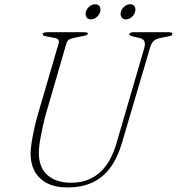

<svg xmlns="http://www.w3.org/2000/svg" viewBox="-20 -848 812 882"><path d="M516 -193 642.5 -626.5Q648 -647 643.2 -658.2Q638.5 -669.5 620 -674L594.5 -679.5Q584.5 -682 579.2 -684.2Q574 -686.5 574 -690.5Q574 -695 579.2 -697.5Q584.5 -700 593.5 -700H757Q764 -700 768 -697.8Q772 -695.5 772 -692.5Q772 -688 768.8 -685.5Q765.5 -683 751.5 -680.5L716 -673.5Q698 -670 686.5 -660.2Q675 -650.5 668.5 -626L540 -191Q520.5 -124 487.2 -78.5Q454 -33 405.2 -10Q356.5 13 289.5 13Q232 13 194.2 -7.5Q156.5 -28 138.2 -63.2Q120 -98.5 120.5 -144Q120.5 -162.5 124.8 -190.2Q129 -218 135.8 -249.5Q142.5 -281 150.5 -310.5L249 -647.5Q252.5 -657.5 248.2 -664.8Q244 -672 230 -674L195.5 -680.5Q184.5 -682 180.2 -684.5Q176 -687 176 -691.5Q176 -695.5 182 -697.8Q188 -700 199 -700H369Q383.5 -700 383.5 -693Q383.5 -689 378 -686.8Q372.5 -684.5 359 -682L317.5 -673.5Q305.5 -671.5 297 -666Q288.5 -660.5 285 -648.5L186.5 -309.5Q173.5 -254.5 166 -214.2Q158.5 -174 158.5 -145.5Q158.5 -78 198.5 -43.2Q238.5 -8.5 307.5 -8.5Q383 -8.5 436 -53.5Q489 -98.5 516 -193ZM398 -759Q383.5 -759 377.2 -769.5Q371 -780 374.5 -793.5Q378.5 -808 390.5 -818.2Q402.5 -828.5 417.5 -828.5Q431.5 -828.5 437.8 -818.2Q444 -808 440 -793.5Q436 -780 424.2 -769.5Q412.5 -759 398 -759ZM558.5 -759Q544 -759 537.8 -769.5Q531.5 -780 535.5 -794Q539.5 -808 551.5 -818.2Q563.5 -828.5 577.5 -828.5Q592 -828.5 598.2 -818.2Q604.5 -808 600.5 -793.5Q597 -780 585 -769.5Q573 -759 558.5 -759Z"/></svg>

Font: Fraunces Thin
Style: Italic
Weight: 250
Italic angle: -16°
Version: Version 1.000;[b76b70a41]